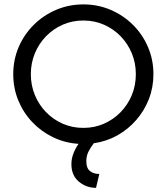

<svg xmlns="http://www.w3.org/2000/svg" viewBox="-20 -658 776 894"><path d="M427.1 216.7Q381.9 216.7 347.2 187.8Q312.5 159 312.5 106.2Q312.5 81.9 321.2 58.3Q329.9 34.7 345.8 11.8Q281.9 7.6 226.7 -19.1Q171.5 -45.8 129.9 -89.9Q88.2 -134 64.9 -191Q41.7 -247.9 41.7 -312.5Q41.7 -379.9 67 -438.9Q92.4 -497.9 137.2 -542.4Q181.9 -586.8 241.3 -612.2Q300.7 -637.5 368.1 -637.5Q436.1 -637.5 495.1 -612.2Q554.2 -586.8 599 -542.4Q643.8 -497.9 669.1 -438.9Q694.4 -379.9 694.4 -312.5Q694.4 -251.4 673.3 -196.9Q652.1 -142.4 614.2 -99Q576.4 -55.6 526 -27.4Q475.7 0.7 416.7 9Q400.7 29.9 391.3 49.3Q381.9 68.8 381.9 93.1Q381.9 125 399 138.5Q416 152.1 442.4 152.1ZM368.1 -62.5Q419.4 -62.5 463.9 -81.9Q508.3 -101.4 541.7 -135.8Q575 -170.1 593.8 -215.3Q612.5 -260.4 612.5 -312.5Q612.5 -364.6 593.8 -409.7Q575 -454.9 541.7 -489.2Q508.3 -523.6 463.9 -543.1Q419.4 -562.5 368.1 -562.5Q316.7 -562.5 272.2 -543.1Q227.8 -523.6 194.4 -489.2Q161.1 -454.9 142.4 -409.7Q123.6 -364.6 123.6 -312.5Q123.6 -260.4 142.4 -215.3Q161.1 -170.1 194.4 -135.8Q227.8 -101.4 272.2 -81.9Q316.7 -62.5 368.1 -62.5Z"/></svg>

Font: Afacad Flux
Style: Regular
Weight: 400
Designer: Kristian Moeller
Foundry: Dicotype
Version: Version 1.100